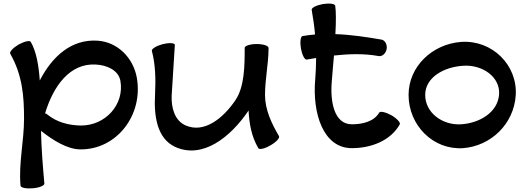

<svg xmlns="http://www.w3.org/2000/svg" viewBox="-20 -804 2986 1086"><path d="M38 -500C107 -379 116 -260 116 -133C116 -6 85 119 96 246C97 258 128 264 165 261C202 258 232 246 231 234C222 135 214 36 212 -64C280 -10 360 40 434 41C640 43 791 -153 754 -364C734 -477 645 -567 531 -574C384 -583 276 -486 205 -349C199 -435 185 -514 154 -567C149 -577 118 -570 85 -552C53 -533 32 -510 38 -500ZM437 -94C368 -95 300 -113 247 -157C244 -160 239 -162 235 -163C282 -318 375 -447 521 -439C585 -436 650 -407 661 -347C685 -212 575 -93 437 -94Z M839 -516C860 -436 861 -353 857 -270C850 -150 867 -21 971 27C1125 97 1283 -26 1386 -179C1390 -106 1401 -35 1441 34C1447 44 1478 37 1510 18C1542 0 1564 -24 1558 -34C1516 -106 1479 -183 1479 -267C1479 -354 1498 -439 1499 -527C1499 -527 1499 -527 1499 -528C1499 -529 1499 -530 1499 -532V-533C1499 -545 1469 -555 1432 -555C1395 -555 1364 -545 1364 -533C1364 -431 1363 -314 1312 -238C1242 -134 1134 -48 1029 -95C968 -122 948 -195 951 -263C957 -360 969 -551 969 -551C966 -562 935 -563 899 -554C863 -544 836 -527 839 -516Z M1715 -467C1732 -470 1750 -473 1768 -476C1768 -434 1766 -395 1763 -356C1746 -165 1807 34 1970 34C2078 34 2188 -7 2241 -100C2247 -110 2226 -133 2194 -152C2161 -170 2130 -177 2125 -167C2095 -116 2030 -101 1970 -101C1870 -101 1846 -229 1857 -348C1860 -391 1865 -440 1869 -490C1953 -499 2038 -502 2121 -487C2142 -483 2162 -501 2167 -527C2171 -552 2158 -576 2138 -580C2051 -595 1964 -608 1877 -611C1881 -681 1881 -742 1876 -772C1874 -783 1843 -787 1806 -781C1769 -774 1741 -760 1743 -748C1751 -702 1758 -656 1762 -609C1738 -607 1715 -604 1691 -600C1680 -598 1676 -566 1682 -530C1689 -493 1703 -465 1715 -467Z M2599 34C2758 22 2886 -104 2897 -263C2909 -436 2763 -579 2589 -567C2425 -555 2291 -428 2291 -267C2291 -95 2430 45 2599 34ZM2385 -267C2385 -366 2490 -425 2599 -432C2708 -440 2810 -369 2803 -270C2796 -170 2695 -108 2589 -101C2483 -94 2385 -166 2385 -267Z"/></svg>

Font: Nupuram Expanded Bold
Style: Regular
Weight: 700
Width: 7
Designer: Santhosh Thottingal (santhosh.thottingal@gmail.com)
Foundry: SMC
Version: Version 1.000